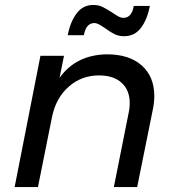

<svg xmlns="http://www.w3.org/2000/svg" viewBox="-20 -754 701 774"><path d="M480 -608Q459 -608 442.5 -616Q426 -624 404 -640Q388 -651 378.5 -656Q369 -661 360 -661Q327 -661 318 -612H253Q263 -665 288.5 -699.5Q314 -734 356 -734Q377 -734 393.5 -726Q410 -718 433 -703Q449 -692 458.5 -687Q468 -682 477 -682Q495 -682 505.5 -695Q516 -708 519 -730H584Q574 -676 548.5 -642Q523 -608 480 -608ZM602 -367Q602 -341 596 -312L533 0H439L499 -301Q503 -318 503 -338Q503 -390 470.5 -420Q438 -450 379 -450Q309 -450 257.5 -405Q206 -360 190 -284L133 0H39L143 -529H238L220 -440Q286 -533 411 -535Q501 -535 551.5 -490Q602 -445 602 -367Z"/></svg>

Font: TypoPRO Montserrat
Style: Italic
Weight: 400
Italic angle: -11.3°
Designer: Julieta Ulanovsky
Foundry: Julieta Ulanovsky
Version: Version 6.001